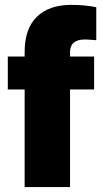

<svg xmlns="http://www.w3.org/2000/svg" viewBox="-20 -760 428 780"><path d="M362.3 -396.5H264.6V0H80.1V-396.5H11.7V-530.3H80.1V-548.8Q80.1 -643.6 129.9 -691.9Q179.7 -740.2 268.6 -740.2Q326.7 -740.2 371.1 -730.5V-596.7Q335.9 -599.6 325.2 -599.6Q264.6 -599.6 264.6 -548.8V-530.3H362.3Z"/></svg>

Font: Pretendard GOV Black
Style: Regular
Weight: 900
Designer: Base glyphs from Inter by Rasmus Andersson; Hangeul glyphs from Noto Sans CJK(Source Han Sans) by Jang Soo-young and Kan
Foundry: Kil Hyung-jin
Version: Version 1.309